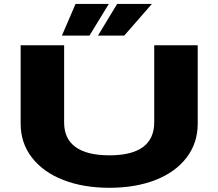

<svg xmlns="http://www.w3.org/2000/svg" viewBox="-20 -926 1090 958"><path d="M289 -748.5 357 -906.5H523L426.5 -748.5ZM469 -748.5 564.5 -906.5H738L600 -748.5ZM83 -308.5V-700H300V-314Q300 -233.5 357.2 -192.2Q414.5 -151 526 -151Q749.5 -151 749.5 -316.5V-700H966.5V-308.5Q966.5 -212.5 911 -139.8Q855.5 -67 755.8 -28Q656 11 526 11Q396 11 295.8 -28Q195.5 -67 139.2 -139.8Q83 -212.5 83 -308.5Z"/></svg>

Font: League Mono Extended ExtraBold
Style: Regular
Weight: 800
Width: 9
Designer: Tyler Finck
Foundry: The League of Moveable Type / Tyler Finck
Version: Version 2.210